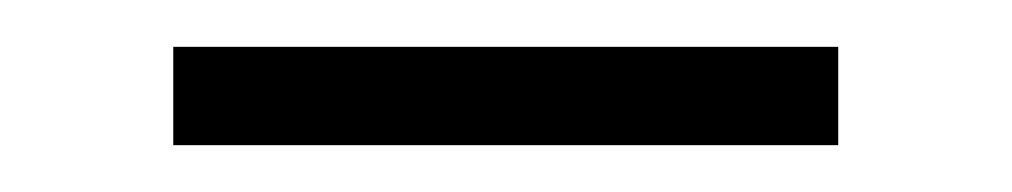

<svg xmlns="http://www.w3.org/2000/svg" viewBox="-20 -657 432 82"><path d="M54 -595H338V-637H54Z"/></svg>

Font: Charger Sport
Style: HL
Weight: 100
Designer: Jasper
Foundry: Cannot Into Space Fonts
Version: Version 1.1